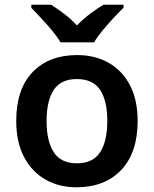

<svg xmlns="http://www.w3.org/2000/svg" viewBox="-20 -786 654 816"><path d="M565 -272Q565 -137 495 -63.5Q425 10 305 10Q231 10 173 -23Q115 -56 82 -119Q49 -182 49 -272Q49 -407 118.5 -479.5Q188 -552 308 -552Q383 -552 441 -519.5Q499 -487 532 -424.5Q565 -362 565 -272ZM178 -272Q178 -186 208.5 -139Q239 -92 307 -92Q375 -92 405.5 -139Q436 -186 436 -272Q436 -358 405.5 -404Q375 -450 306 -450Q239 -450 208.5 -404Q178 -358 178 -272ZM237 -606Q224 -629 201.5 -656Q179 -683 155 -708.5Q131 -734 113 -753V-766H197Q224 -749 253 -727Q282 -705 307 -678Q333 -705 363 -727.5Q393 -750 420 -766H505V-753Q486 -735 462 -709Q438 -683 415.5 -656Q393 -629 380 -606Z"/></svg>

Font: Noto Sans SemiBold
Style: Regular
Weight: 600
Designer: Monotype Design Team
Foundry: Monotype Imaging Inc.
Version: Version 2.007